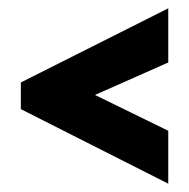

<svg xmlns="http://www.w3.org/2000/svg" viewBox="-20 -520 454 461"><path d="M384 -79 30 -258V-322L384 -500V-370L208 -292L384 -206Z"/></svg>

Font: Stick No Bills ExtraBold
Style: Regular
Weight: 800
Version: Version 2.000